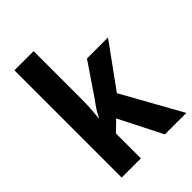

<svg xmlns="http://www.w3.org/2000/svg" viewBox="-221 -861 962 962"><g transform="rotate(-45 260.0 -380.0)"><path d="M198 -760H62V0H198V-177L252 -229L368 0H520L344 -316L510 -545H361L242 -370C225 -348 205 -320 194 -293H191C195 -333 198 -375 198 -416Z"/></g></svg>

Font: Noto Sans Display SemiCondensed
Style: Bold
Weight: 700
Width: 4
Designer: Monotype Design Team
Foundry: Monotype Imaging Inc.
Version: Version 1.900